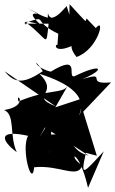

<svg xmlns="http://www.w3.org/2000/svg" viewBox="-23 -807 550 916"><path d="M439 -64 374 -274 507 -414C375 -401 500 -470 369 -429C483 -476 466 -509 332 -443C294 -435 367 -555 219 -465C134 -486 135 -544 181 -467C97 -412 51 -403 -1 -467L242 -300C111 -352 266 -357 165 -455C314 -408 396 -343 354 -253L378 -340L241 -295L298 -394C270 -359 216 -385 65 -323C50 -376 120 -302 -3 -282C51 -259 20 -162 57 -81C-20 -138 -33 -191 111 -159C76 -98 130 95 140 -9C261 -22 349 49 369 -18C293 -68 351 -111 397 89L472 -85C375 20 359 43 387 -78ZM165 -153C225 -260 164 -144 203 -190L282 -142L399 -65C293 -91 341 -187 202 -162C171 -184 247 7 199 -118L139 -117C181 0 232 -37 219 -236ZM307 -695C344 -747 212 -686 206 -745C198 -675 242 -698 336 -648L295 -778C224 -696 214 -714 109 -766C238 -707 62 -787 171 -689C47 -728 117 -671 97 -694H209C195 -572 210 -619 102 -699C210 -736 124 -708 255 -646L251 -593C235 -598 235 -540 350 -603C399 -615 266 -631 342 -535C447 -572 481 -731 434 -673L390 -719C381 -703 402 -687 309 -787Z"/></svg>

Font: Asimov Silicon
Style: Regular
Weight: 400
Designer: Google
Version: Version 2.000980; 2014